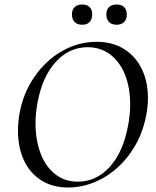

<svg xmlns="http://www.w3.org/2000/svg" viewBox="-20 -822 692 854"><path d="M133 -480Q183 -553 255.5 -594.5Q328 -636 410 -636Q481 -636 532.5 -603.5Q584 -571 611 -514.5Q638 -458 638 -386Q638 -348 631 -313Q614 -218 561.5 -143.5Q509 -69 435.5 -28.5Q362 12 283 12Q213 12 162.5 -20.5Q112 -53 86 -110Q60 -167 60 -240Q60 -276 66 -313Q82 -406 133 -480ZM160 -141Q182 -82 224.5 -48Q267 -14 326 -14Q408 -14 467.5 -79Q527 -144 549 -260Q559 -309 559 -358Q559 -431 536.5 -488.5Q514 -546 471 -579Q428 -612 370 -612Q287 -612 227.5 -546Q168 -480 147 -366Q138 -318 138 -273Q138 -200 160 -141ZM453 -758Q453 -779 465 -790.5Q477 -802 499 -802Q520 -802 532 -790.5Q544 -779 544 -758Q544 -736 532 -724Q520 -712 499 -712Q477 -712 465 -724Q453 -736 453 -758ZM300 -758Q300 -779 312 -790.5Q324 -802 346 -802Q367 -802 378.5 -790.5Q390 -779 390 -758Q390 -736 378.5 -724Q367 -712 346 -712Q324 -712 312 -724Q300 -736 300 -758Z"/></svg>

Font: CormorantInfant-MediumItalic
Style: Italic
Weight: 500
Italic angle: -10°
Designer: Christian Thalmann (Catharsis Fonts)
Foundry: Catharsis Fonts
Version: Version 3.303